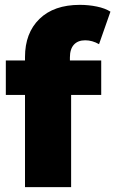

<svg xmlns="http://www.w3.org/2000/svg" viewBox="-20 -771 475 791"><path d="M268 -522H397V-380H273V0H83V-380H4V-522H83V-536Q83 -635 142.5 -693Q202 -751 309 -751Q345 -751 379 -744Q413 -737 435 -723L388 -589Q360 -605 331 -605Q301 -605 284.5 -587Q268 -569 268 -534Z"/></svg>

Font: Idrija
Style: Regular
Weight: 800
Designer: Julieta Ulanovsky
Foundry: Julieta Ulanovsky
Version: Version 7.200